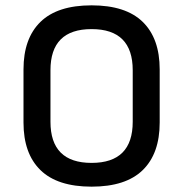

<svg xmlns="http://www.w3.org/2000/svg" viewBox="-20 -687 686 719"><path d="M323 12Q195 12 131.5 -50Q68 -112 68 -228V-427Q68 -543 131.5 -605Q195 -667 323 -667Q451 -667 514.5 -605Q578 -543 578 -427V-228Q578 -112 514.5 -50Q451 12 323 12ZM323 -77Q477 -77 477 -231V-424Q477 -578 323 -578Q169 -578 169 -424V-231Q169 -77 323 -77Z"/></svg>

Font: Sofia Sans SemiBold
Style: Regular
Weight: 600
Designer: Botio Nikoltchev, Ani Petrova
Foundry: lettersoup
Version: Version 4.101; ttfautohint (v1.8.4.7-5d5b)